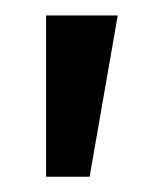

<svg xmlns="http://www.w3.org/2000/svg" viewBox="-20 -130 200 250"><path d="M96.7 100.1H40V-109.9H133.3Z"/></svg>

Font: Horta
Style: Regular
Weight: 600
Width: 3
Version: Version 0.11